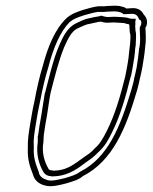

<svg xmlns="http://www.w3.org/2000/svg" viewBox="-20 -658 538 676"><path d="M86 -220C81 -189 77 -164 78 -137C76 -95 86 -70 97 -41C102 -23 117 -10 138 -5C161 2 192 -7 212 -12C232 -18 256 -24 272 -38C377 -92 423 -205 462 -338L465 -349C468 -360 470 -370 472 -379C475 -393 479 -407 481 -420C485 -444 489 -468 491 -491C495 -516 493 -541 492 -561C492 -562 494 -563 495 -565C501 -583 496 -595 489 -604L487 -605C480 -620 467 -632 440 -629L425 -628C418 -634 410 -634 400 -637C396 -637 391 -638 386 -638C377 -638 368 -637 358 -637C353 -636 349 -636 344 -636H326C309 -634 289 -628 272 -623C248 -615 231 -609 213 -593C173 -554 148 -492 131 -427C120 -392 109 -344 102 -305C99 -290 95 -275 93 -261ZM106 -220 113 -261C115 -274 119 -289 122 -305C129 -343 140 -390 151 -424V-425C168 -489 192 -547 225 -580C239 -592 252 -596 275 -604C293 -609 310 -614 324 -616H341C345 -616 352 -616 357 -617C368 -617 376 -618 383 -618C384 -618 391 -617 394 -617C406 -614 407 -614 410 -612L415 -608L438 -609C456 -611 463 -605 468 -594L470 -589L474 -588C478 -583 478 -578 477 -572C477 -571 472 -562 472 -561V-559V-556C473 -536 475 -513 471 -491L470 -490V-489C468 -467 465 -443 461 -420C459 -408 455 -394 452 -380V-379C451 -371 448 -362 445 -351L442 -340C402 -206 358 -103 265 -55L263 -54L260 -52C249 -43 229 -37 209 -31C187 -26 162 -19 147 -24H146L145 -25C129 -29 120 -38 117 -49V-50V-51C106 -81 97 -101 99 -139V-140V-141C97 -166 101 -189 106 -220ZM138 -331C133 -304 130 -278 126 -255L119 -215C117 -203 116 -191 114 -181V-180L113 -178V-158C106 -112 119 -77 132 -54C139 -41 151 -38 158 -38L162 -37H165C173 -37 178 -38 180 -38H181H182C226 -43 257 -67 282 -86C298 -97 311 -106 326 -122C350 -143 362 -167 374 -191C403 -249 423 -318 440 -388L441 -389C443 -400 446 -412 448 -426C452 -447 455 -470 456 -488C458 -497 458 -501 458 -503V-504V-505C458 -518 461 -535 457 -550C456 -563 456 -565 456 -567L457 -575L456 -577L458 -592H442L433 -594C428 -596 423 -597 417 -597C415 -597 410 -598 402 -598C398 -598 392 -599 382 -599C373 -599 366 -598 361 -598C354 -598 350 -599 343 -601L336 -603L331 -601H329L326 -600C322 -599 318 -599 313 -598L282 -591L280 -590C278 -589 274 -588 267 -585L248 -576C213 -559 199 -521 188 -497C167 -448 153 -386 139 -332ZM158 -331C172 -385 187 -446 206 -492C218 -518 230 -547 253 -558L273 -567C277 -569 282 -570 286 -572L314 -578C319 -579 323 -580 327 -581C329 -581 333 -581 335 -582C342 -580 348 -578 358 -578C365 -578 371 -579 378 -579C386 -579 393 -578 399 -578C404 -578 409 -577 414 -577C417 -577 420 -576 426 -574C428 -574 430 -573 432 -573C433 -573 434 -572 435 -572V-568L436 -567C435 -559 437 -552 437 -544C441 -533 439 -519 438 -503C437 -498 437 -493 436 -487C434 -467 432 -447 428 -426C426 -413 423 -401 421 -389C404 -320 384 -252 356 -197C344 -173 332 -151 313 -135C301 -121 288 -113 272 -102C244 -82 220 -62 183 -58C178 -58 173 -57 168 -57L165 -58C157 -58 152 -60 150 -65C137 -88 126 -120 133 -159C133 -167 134 -174 134 -181C136 -192 137 -204 139 -215L146 -255C150 -279 153 -305 158 -331Z"/></svg>

Font: Scribbler
Style: ClrIta
Weight: 400
Designer: Mew Too
Foundry: Cannot Into Space Fonts
Version: Version 1.001